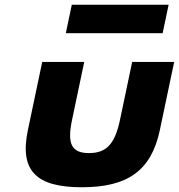

<svg xmlns="http://www.w3.org/2000/svg" viewBox="-20 -774 754 809"><path d="M282.5 -754 257.3 -634H665.3L690.5 -754ZM157.9 -513H334.9L283.6 -269C262.3 -168 281.1 -129 355.1 -129C429.1 -129 464.3 -168 485.6 -269L536.9 -513H713.9L653.5 -226C617.4 -54 516.8 15 324.8 15C132.8 15 61.4 -54 97.5 -226Z"/></svg>

Font: Hussar
Style: BdOblTwo
Weight: 700
Foundry: Cannot Into Space Fonts
Version: Version 2.00